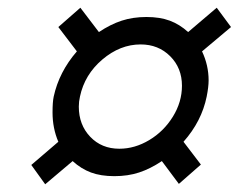

<svg xmlns="http://www.w3.org/2000/svg" viewBox="-20 -541 637 497"><path d="M61 -114 131 -174Q116 -209 116 -250Q116 -277 119 -291Q133 -355 179 -408L131 -471L188 -521L236 -458Q266 -478 295 -487.5Q324 -497 359 -497Q394 -497 419.5 -487.5Q445 -478 467 -458L541 -521L578 -471L503 -408Q520 -372 520 -333Q520 -316 515 -291Q502 -227 455 -174L500 -115L443 -65L399 -124Q369 -104 340 -94.5Q311 -85 276 -85Q241 -85 215.5 -94.5Q190 -104 168 -124L97 -64ZM451 -319Q451 -365 420.5 -395.5Q390 -426 344 -426Q291 -426 245 -387Q199 -348 187 -291Q184 -278 184 -265Q184 -218 213.5 -187Q243 -156 289 -156Q329 -156 366.5 -178.5Q404 -201 427.5 -239Q451 -277 451 -319Z"/></svg>

Font: Taviraj Black
Style: Italic
Weight: 900
Italic angle: -12°
Designer: Katatrad Team
Foundry: CadsonDemak
Version: Version 1.001